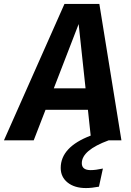

<svg xmlns="http://www.w3.org/2000/svg" viewBox="-67 -712 664 974"><path d="M348 116Q348 151 393 151Q418 151 455 143L435 235Q398 242 369 242Q311 242 276 214Q241 186 241 140Q241 34 393 -24L379 -155H164L104 0H-47L260 -692H437L549 0H484Q348 50 348 116ZM367 -264 332 -590 206 -264Z"/></svg>

Font: Fira Sans SemiBold
Style: Italic
Weight: 600
Italic angle: -8°
Designer: bBox Type GmbH & Carrois Corporate GbR & Edenspiekermann AG
Foundry: bBox Type GmbH & Carrois Corporate GbR & Edenspiekermann AG
Version: Version 4.301